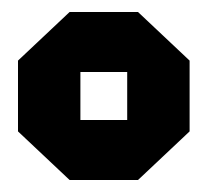

<svg xmlns="http://www.w3.org/2000/svg" viewBox="-20 -720 346 320"><path d="M10 -501V-619L96 -700H210L296 -619V-501L210 -420H96ZM114 -520H192V-600H114Z"/></svg>

Font: Tektur Black
Style: Regular
Weight: 900
Designer: Adam Jagosz
Foundry: Adam Jagosz
Version: Version 1.005;gftools[0.9.30]